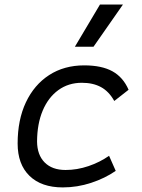

<svg xmlns="http://www.w3.org/2000/svg" viewBox="-20 -815 626 845"><path d="M268.6 -66.9Q319.3 -66.9 369.6 -84Q419.9 -101.1 460 -129.4L489.3 -63Q441.9 -30.3 381.1 -10.3Q320.3 9.8 256.3 9.8Q162.1 9.8 109.9 -41Q57.6 -91.8 57.6 -183.6Q57.6 -287.6 94 -364.7Q130.4 -441.9 196.3 -484.6Q262.2 -527.3 350.6 -527.3Q427.7 -527.3 474.9 -501.2Q522 -475.1 545.9 -419.9L482.9 -370.6Q459.5 -412.6 424.6 -431.6Q389.6 -450.7 340.3 -450.7Q281.2 -450.7 236.8 -418.5Q192.4 -386.2 168 -328.4Q143.6 -270.5 143.1 -192.4Q143.6 -133.3 176.5 -100.1Q209.5 -66.9 268.6 -66.9ZM309.6 -609.4 419.9 -794.9H521L391.6 -609.4Z"/></svg>

Font: Cascadia Code NF SemiLight
Style: Italic
Weight: 350
Italic angle: -10°
Monospace: yes
Designer: Aaron Bell
Foundry: Saja Typeworks
Version: Version 2404.023; ttfautohint (v1.8.4)